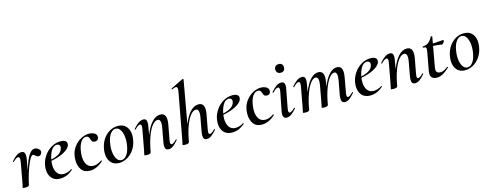

<svg xmlns="http://www.w3.org/2000/svg" viewBox="-26 -1452 5579 2193"><g transform="rotate(-15 2763.5 -355.5)"><path d="M294 -395Q316 -395 337 -379Q358 -363 358 -342Q358 -326 346.5 -312.5Q335 -299 318 -299Q308 -299 300.5 -303Q293 -307 288 -311.5Q283 -316 281 -317Q267 -331 257 -331Q238 -331 211 -276.5Q184 -222 160 -145Q136 -68 125 -10L115 -11Q144 -163 191.5 -279Q239 -395 294 -395ZM48 1 53 -20Q55 -28 58 -41.5Q61 -55 64 -74L102 -284Q106 -310 106 -317Q106 -349 86 -349Q64 -349 27 -310Q26 -309 24 -309Q21 -309 19 -312.5Q17 -316 19 -319Q53 -359 81 -377Q109 -395 137 -395Q160 -395 170.5 -381.5Q181 -368 181 -340Q181 -323 176 -293L125 -10Q124 -2 112 3Q100 8 78 8Q48 8 48 1Z M357 -134Q357 -157 362 -185Q372 -238 405.5 -287.5Q439 -337 490.5 -368Q542 -399 600 -399Q637 -399 656 -386.5Q675 -374 675 -351Q675 -317 636.5 -286Q598 -255 535.5 -233.5Q473 -212 404 -204L406 -217Q572 -242 586 -324Q588 -334 588 -337Q588 -354 577 -363Q566 -372 550 -372Q512 -372 484.5 -328.5Q457 -285 446 -218Q441 -186 441 -164Q441 -103 467 -66Q493 -29 543 -29Q566 -29 590.5 -36.5Q615 -44 637 -60H638Q641 -60 643.5 -57Q646 -54 644 -52Q575 12 491 12Q425 12 391 -29Q357 -70 357 -134Z M711 -146Q711 -170 716 -202Q727 -260 762 -305Q797 -350 844 -374.5Q891 -399 937 -399Q973 -399 1000.5 -383.5Q1028 -368 1028 -340Q1028 -319 1016.5 -306.5Q1005 -294 983 -294Q963 -294 952.5 -305Q942 -316 938 -335Q933 -352 924 -362.5Q915 -373 896 -373Q860 -373 834.5 -335.5Q809 -298 799 -236Q793 -202 793 -171Q793 -107 819 -69Q845 -31 898 -31Q922 -31 947.5 -41.5Q973 -52 993 -67H994Q997 -67 1000 -64Q1003 -61 1001 -58Q963 -22 922.5 -4.5Q882 13 844 13Q776 13 743.5 -32.5Q711 -78 711 -146Z M1055 -138Q1055 -165 1061 -193Q1072 -252 1103.5 -299Q1135 -346 1181 -372.5Q1227 -399 1278 -399Q1343 -399 1378 -358Q1413 -317 1413 -250Q1413 -223 1407 -193Q1395 -129 1360.5 -82Q1326 -35 1280.5 -10.5Q1235 14 1188 14Q1124 14 1089.5 -28Q1055 -70 1055 -138ZM1323 -149Q1330 -183 1330 -221Q1330 -287 1307.5 -331Q1285 -375 1246 -375Q1212 -375 1184.5 -339Q1157 -303 1145 -236Q1138 -194 1138 -165Q1138 -98 1160.5 -54.5Q1183 -11 1222 -11Q1257 -11 1284.5 -48Q1312 -85 1323 -149Z M1731 -43Q1731 -59 1736 -89L1765 -248Q1770 -272 1770 -296Q1770 -348 1735 -348Q1704 -348 1671.5 -308Q1639 -268 1611 -191.5Q1583 -115 1565 -10L1549 -11Q1568 -128 1603 -216Q1638 -304 1683.5 -351.5Q1729 -399 1780 -399Q1847 -399 1847 -318Q1847 -299 1842 -267L1809 -89Q1806 -74 1806 -63Q1806 -38 1823 -38Q1841 -38 1880 -77Q1882 -79 1883 -79Q1886 -79 1888.5 -75.5Q1891 -72 1888 -69Q1854 -29 1828 -10Q1802 9 1774 9Q1752 9 1741.5 -4Q1731 -17 1731 -43ZM1487 1 1491 -21Q1501 -68 1502 -74L1543 -297Q1545 -306 1545 -321Q1545 -349 1528 -349Q1505 -349 1466 -307Q1465 -306 1463 -306Q1460 -306 1457.5 -309.5Q1455 -313 1458 -316Q1493 -357 1521.5 -376Q1550 -395 1578 -395Q1600 -395 1610 -383Q1620 -371 1620 -346Q1620 -326 1616 -306L1565 -10Q1560 8 1517 8Q1487 8 1487 1Z M1939 1 1943 -21Q1953 -68 1954 -74L2051 -599Q2054 -616 2054 -627Q2054 -642 2049 -649Q2044 -656 2033 -656Q2019 -656 1989 -642H1987Q1984 -642 1982.5 -647Q1981 -652 1985 -653L2131 -725H2133Q2137 -725 2140.5 -722Q2144 -719 2143 -717L2017 -10Q2012 8 1969 8Q1939 8 1939 1ZM2183 -43Q2183 -59 2188 -89L2217 -248Q2222 -272 2222 -296Q2222 -348 2187 -348Q2156 -348 2123.5 -308Q2091 -268 2063 -191.5Q2035 -115 2017 -10L2001 -11Q2020 -128 2055 -216Q2090 -304 2135.5 -351.5Q2181 -399 2232 -399Q2299 -399 2299 -318Q2299 -299 2294 -267L2261 -89Q2258 -74 2258 -63Q2258 -38 2275 -38Q2293 -38 2332 -77Q2334 -79 2336 -79Q2339 -79 2341 -75.5Q2343 -72 2340 -69Q2306 -29 2280 -10Q2254 9 2226 9Q2204 9 2193.5 -4Q2183 -17 2183 -43Z M2390 -134Q2390 -157 2395 -185Q2405 -238 2438.5 -287.5Q2472 -337 2523.5 -368Q2575 -399 2633 -399Q2670 -399 2689 -386.5Q2708 -374 2708 -351Q2708 -317 2669.5 -286Q2631 -255 2568.5 -233.5Q2506 -212 2437 -204L2439 -217Q2605 -242 2619 -324Q2621 -334 2621 -337Q2621 -354 2610 -363Q2599 -372 2583 -372Q2545 -372 2517.5 -328.5Q2490 -285 2479 -218Q2474 -186 2474 -164Q2474 -103 2500 -66Q2526 -29 2576 -29Q2599 -29 2623.5 -36.5Q2648 -44 2670 -60H2671Q2674 -60 2676.5 -57Q2679 -54 2677 -52Q2608 12 2524 12Q2458 12 2424 -29Q2390 -70 2390 -134Z M2744 -146Q2744 -170 2749 -202Q2760 -260 2795 -305Q2830 -350 2877 -374.5Q2924 -399 2970 -399Q3006 -399 3033.5 -383.5Q3061 -368 3061 -340Q3061 -319 3049.5 -306.5Q3038 -294 3016 -294Q2996 -294 2985.5 -305Q2975 -316 2971 -335Q2966 -352 2957 -362.5Q2948 -373 2929 -373Q2893 -373 2867.5 -335.5Q2842 -298 2832 -236Q2826 -202 2826 -171Q2826 -107 2852 -69Q2878 -31 2931 -31Q2955 -31 2980.5 -41.5Q3006 -52 3026 -67H3027Q3030 -67 3033 -64Q3036 -61 3034 -58Q2996 -22 2955.5 -4.5Q2915 13 2877 13Q2809 13 2776.5 -32.5Q2744 -78 2744 -146Z M3127 -43Q3127 -62 3133 -89L3174 -297Q3177 -311 3177 -321Q3177 -349 3158 -349Q3135 -349 3097 -307Q3096 -306 3094 -306Q3090 -306 3088 -309.5Q3086 -313 3088 -316Q3124 -357 3152.5 -376Q3181 -395 3208 -395Q3252 -395 3252 -346Q3252 -331 3247 -306L3206 -89Q3203 -74 3203 -64Q3203 -38 3220 -38Q3238 -38 3278 -76Q3280 -78 3282 -78Q3285 -78 3287 -74.5Q3289 -71 3286 -68Q3252 -28 3225 -9.5Q3198 9 3171 9Q3127 9 3127 -43ZM3184 -557Q3184 -579 3198.5 -592.5Q3213 -606 3237 -606Q3261 -606 3274 -592.5Q3287 -579 3287 -557Q3287 -532 3274 -518Q3261 -504 3237 -504Q3212 -504 3198 -518Q3184 -532 3184 -557Z M3817 -45Q3817 -66 3821 -89L3851 -248Q3856 -280 3856 -296Q3856 -348 3824 -348Q3797 -348 3765.5 -309Q3734 -270 3706 -193.5Q3678 -117 3660 -10L3645 -11Q3664 -130 3698.5 -217.5Q3733 -305 3777 -352Q3821 -399 3869 -399Q3932 -399 3932 -320Q3932 -292 3927 -267L3895 -89Q3892 -73 3892 -63Q3892 -38 3908 -38Q3918 -38 3932 -48Q3946 -58 3965 -77Q3967 -79 3969 -79Q3972 -79 3974 -75.5Q3976 -72 3973 -69Q3939 -29 3913 -10Q3887 9 3860 9Q3837 9 3827 -4Q3817 -17 3817 -45ZM3362 1 3367 -23 3377 -72 3418 -297Q3420 -306 3420 -321Q3420 -349 3403 -349Q3380 -349 3341 -307Q3340 -306 3338 -306Q3335 -306 3332.5 -309.5Q3330 -313 3333 -316Q3368 -357 3396.5 -376Q3425 -395 3453 -395Q3475 -395 3485 -383Q3495 -371 3495 -346Q3495 -326 3491 -306L3439 -10Q3436 8 3392 8Q3362 8 3362 1ZM3584 1 3589 -23Q3598 -68 3599 -74L3631 -249Q3636 -279 3636 -295Q3636 -348 3602 -348Q3574 -348 3543 -307.5Q3512 -267 3484 -190Q3456 -113 3439 -10L3423 -11Q3442 -128 3476.5 -216Q3511 -304 3555.5 -351.5Q3600 -399 3649 -399Q3712 -399 3712 -319Q3712 -300 3707 -268L3660 -10Q3659 -2 3647 3Q3635 8 3613 8Q3584 8 3584 1Z M4023 -134Q4023 -157 4028 -185Q4038 -238 4071.5 -287.5Q4105 -337 4156.5 -368Q4208 -399 4266 -399Q4303 -399 4322 -386.5Q4341 -374 4341 -351Q4341 -317 4302.5 -286Q4264 -255 4201.5 -233.5Q4139 -212 4070 -204L4072 -217Q4238 -242 4252 -324Q4254 -334 4254 -337Q4254 -354 4243 -363Q4232 -372 4216 -372Q4178 -372 4150.5 -328.5Q4123 -285 4112 -218Q4107 -186 4107 -164Q4107 -103 4133 -66Q4159 -29 4209 -29Q4232 -29 4256.5 -36.5Q4281 -44 4303 -60H4304Q4307 -60 4309.5 -57Q4312 -54 4310 -52Q4241 12 4157 12Q4091 12 4057 -29Q4023 -70 4023 -134Z M4646 -43Q4646 -59 4651 -89L4680 -248Q4685 -272 4685 -296Q4685 -348 4650 -348Q4619 -348 4586.5 -308Q4554 -268 4526 -191.5Q4498 -115 4480 -10L4464 -11Q4483 -128 4518 -216Q4553 -304 4598.5 -351.5Q4644 -399 4695 -399Q4762 -399 4762 -318Q4762 -299 4757 -267L4724 -89Q4721 -74 4721 -63Q4721 -38 4738 -38Q4756 -38 4795 -77Q4797 -79 4798 -79Q4801 -79 4803.5 -75.5Q4806 -72 4803 -69Q4769 -29 4743 -10Q4717 9 4689 9Q4667 9 4656.5 -4Q4646 -17 4646 -43ZM4402 1 4406 -21Q4416 -68 4417 -74L4458 -297Q4460 -306 4460 -321Q4460 -349 4443 -349Q4420 -349 4381 -307Q4380 -306 4378 -306Q4375 -306 4372.5 -309.5Q4370 -313 4373 -316Q4408 -357 4436.5 -376Q4465 -395 4493 -395Q4515 -395 4525 -383Q4535 -371 4535 -346Q4535 -326 4531 -306L4480 -10Q4475 8 4432 8Q4402 8 4402 1Z M4871 -57Q4871 -71 4874 -87L4914 -306Q4917 -324 4917 -335Q4917 -350 4909.5 -355Q4902 -360 4880 -360Q4877 -360 4877 -366Q4877 -374 4880 -374Q4921 -374 4950 -397.5Q4979 -421 4996 -459Q4996 -461 5002 -461Q5007 -461 5011 -459.5Q5015 -458 5014 -456L4952 -109Q4949 -96 4949 -84Q4949 -37 5000 -37Q5040 -37 5088 -77H5089Q5093 -77 5096 -74Q5099 -71 5096 -68Q5051 -26 5015.5 -7Q4980 12 4947 12Q4871 12 4871 -57ZM4977 -350 4979 -377Q5029 -377 5087 -383L5122 -385Q5129 -385 5129 -376Q5129 -368 5118 -353.5Q5107 -339 5097 -339Q5094 -339 5056.5 -344.5Q5019 -350 4977 -350Z M5146 -138Q5146 -165 5152 -193Q5163 -252 5194.5 -299Q5226 -346 5272 -372.5Q5318 -399 5369 -399Q5434 -399 5469 -358Q5504 -317 5504 -250Q5504 -223 5498 -193Q5486 -129 5451.5 -82Q5417 -35 5371.5 -10.5Q5326 14 5279 14Q5215 14 5180.5 -28Q5146 -70 5146 -138ZM5414 -149Q5421 -183 5421 -221Q5421 -287 5398.5 -331Q5376 -375 5337 -375Q5303 -375 5275.5 -339Q5248 -303 5236 -236Q5229 -194 5229 -165Q5229 -98 5251.5 -54.5Q5274 -11 5313 -11Q5348 -11 5375.5 -48Q5403 -85 5414 -149Z"/></g></svg>

Font: Cormorant Infant SemiBold
Style: Italic
Weight: 600
Italic angle: -10°
Designer: Christian Thalmann (Catharsis Fonts)
Foundry: Catharsis Fonts
Version: Version 4.000